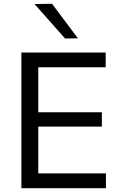

<svg xmlns="http://www.w3.org/2000/svg" viewBox="-20 -989 633 1009"><path d="M92.4 0Q92.4 -59.5 92.4 -114.6Q92.4 -169.7 92.4 -235.6V-475Q92.4 -541.7 92.4 -597.5Q92.4 -653.4 92.4 -713H535.3V-635.4Q485.4 -635.4 428.1 -635.4Q370.9 -635.4 293.2 -635.4H131.1L181.1 -699.8Q181.1 -640.2 181.1 -584.4Q181.1 -528.5 181.1 -461.8V-249.2Q181.1 -183.6 181.1 -128.3Q181.1 -73.1 181.1 -13.6L135.9 -77.6H300.8Q366.3 -77.6 424.6 -77.6Q482.8 -77.6 536.7 -77.6V0ZM161.4 -323.7V-398.9H299.8Q369.1 -398.9 419 -398.9Q468.9 -398.9 515.3 -398.9V-323.7Q466.5 -323.7 416.6 -323.7Q366.8 -323.7 299.3 -323.7ZM322.2 -786.5Q296 -816.3 269.4 -846Q242.7 -875.8 216 -906.2Q189.2 -936.6 161.5 -967.8L253.4 -969.2Q287.4 -924 321.3 -878.6Q355.2 -833.2 389.4 -787.8Z"/></svg>

Font: Commissioner Thin
Style: Regular
Weight: 100
Designer: Kostas Bartsokas
Foundry: Kostas Bartsokas
Version: Version 1.001;gftools[0.9.23]